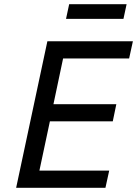

<svg xmlns="http://www.w3.org/2000/svg" viewBox="-20 -896 658 916"><path d="M518 -317H218L168 -82H501L483 0H57L206 -699H614L596 -617H281L235 -399H535ZM310 -876H584L569 -806H295Z"/></svg>

Font: Fragment Mono SC
Style: Italic
Weight: 400
Italic angle: -12°
Monospace: yes
Designer: Wei Huang based on Nimbus Sans by URW Studio, based on Helvetica by Max Miedinger.
Foundry: Wei Huang
Version: Version 1.012; ttfautohint (v1.8.4.7-5d5b)